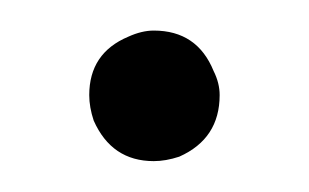

<svg xmlns="http://www.w3.org/2000/svg" viewBox="-20 -101 201 125"><path d="M38.1 -39.1Q38.1 -66.4 63.5 -77.1Q72.3 -81.1 80.1 -81.1Q108.4 -81.1 119.1 -54.7Q123 -46.9 123 -39.1Q123 -10.7 96.7 1Q87.9 3.9 80.1 3.9Q52.7 3.9 41 -22.5Q38.1 -31.2 38.1 -39.1Z"/></svg>

Font: Post No Bills Colombo
Style: Regular
Weight: 500
Designer: Kosala Senevirathne, Siva Puranthara, Lasantha Premarathna, Tharique Azeez
Foundry: Mooniak
Version: Version 1.220 ; ttfautohint (v1.5)